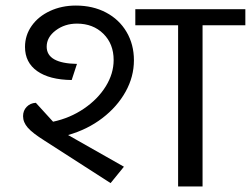

<svg xmlns="http://www.w3.org/2000/svg" viewBox="-20 -671 903 691"><path d="M225 -185 426 -71 378 -12 140 -165Q97 -192 80 -211.5Q63 -231 63 -253Q63 -273 76 -286.5Q89 -300 109 -301L171 -233Q232 -246 282 -280Q332 -314 360.5 -360Q389 -406 389 -455Q389 -513 352 -549.5Q315 -586 257 -586Q213 -586 180.5 -561.5Q148 -537 148 -503Q148 -443 257 -441L238 -383Q158 -384 114 -415Q70 -446 70 -502Q70 -544 94 -578Q118 -612 160 -631.5Q202 -651 253 -651Q314 -651 361.5 -626Q409 -601 435.5 -556Q462 -511 462 -454Q462 -395 432 -341Q402 -287 348.5 -246Q295 -205 225 -185ZM621 -580H467V-638H863V-580H709V0H621Z"/></svg>

Font: Amiko
Style: Regular
Weight: 400
Designer: Pablo Impallari, Rodrigo Fuenzalida, Andres Torresi
Foundry: Impallari Type
Version: Version 1.001; ttfautohint (v1.3)